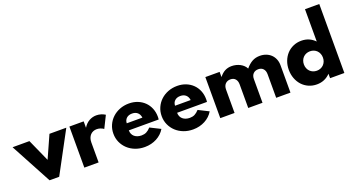

<svg xmlns="http://www.w3.org/2000/svg" viewBox="-71 -1406 3746 2045"><g transform="rotate(-20 1802.0 -384.0)"><path d="M230.9 0 -19.1 -465.5H171.8L285.5 -211.8L399.1 -465.5H590L340 0Z M625 0V-465.5H786.8V-392.7Q813.2 -436.4 851.8 -458.2Q890.5 -480 934.1 -480Q961.8 -480 988 -471.8Q1014.1 -463.6 1033.2 -450.9L965.5 -314.5Q949.1 -326.4 928.9 -333.2Q908.6 -340 887.3 -340Q866.4 -340 848 -332.5Q829.5 -325 815.9 -310.5Q802.3 -295.9 794.5 -274.8Q786.8 -253.6 786.8 -226.8V0Z M1307.3 14.5Q1250 14.5 1200.9 -4.3Q1151.8 -23.2 1115.9 -56.6Q1080 -90 1059.5 -135.2Q1039.1 -180.5 1039.1 -232.7Q1039.1 -285.5 1059.3 -330.7Q1079.5 -375.9 1115 -409.1Q1150.5 -442.3 1198.6 -461.1Q1246.8 -480 1302.7 -480Q1355.9 -480 1400.7 -462.3Q1445.5 -444.5 1478 -412.7Q1510.5 -380.9 1528.4 -337Q1546.4 -293.2 1546.4 -241.4Q1546.4 -234.5 1545.9 -227.7Q1545.5 -220.9 1544.5 -210.9H1205.9Q1205.9 -188.6 1213.6 -170.7Q1221.4 -152.7 1235.9 -140Q1250.5 -127.3 1270.9 -120.5Q1291.4 -113.6 1316.4 -113.6Q1347.7 -113.6 1371.6 -125.5Q1395.5 -137.3 1420.9 -165L1537.3 -106.8Q1520.9 -78.6 1496.8 -56.1Q1472.7 -33.6 1443.2 -18Q1413.6 -2.3 1379.3 6.1Q1345 14.5 1307.3 14.5ZM1388.2 -289.1Q1383.2 -326.8 1359.8 -347.3Q1336.4 -367.7 1298.6 -367.7Q1259.5 -367.7 1235.9 -346.6Q1212.3 -325.5 1210.9 -289.1Z M1854.5 14.5Q1797.3 14.5 1748.2 -4.3Q1699.1 -23.2 1663.2 -56.6Q1627.3 -90 1606.8 -135.2Q1586.4 -180.5 1586.4 -232.7Q1586.4 -285.5 1606.6 -330.7Q1626.8 -375.9 1662.3 -409.1Q1697.7 -442.3 1745.9 -461.1Q1794.1 -480 1850 -480Q1903.2 -480 1948 -462.3Q1992.7 -444.5 2025.2 -412.7Q2057.7 -380.9 2075.7 -337Q2093.6 -293.2 2093.6 -241.4Q2093.6 -234.5 2093.2 -227.7Q2092.7 -220.9 2091.8 -210.9H1753.2Q1753.2 -188.6 1760.9 -170.7Q1768.6 -152.7 1783.2 -140Q1797.7 -127.3 1818.2 -120.5Q1838.6 -113.6 1863.6 -113.6Q1895 -113.6 1918.9 -125.5Q1942.7 -137.3 1968.2 -165L2084.5 -106.8Q2068.2 -78.6 2044.1 -56.1Q2020 -33.6 1990.5 -18Q1960.9 -2.3 1926.6 6.1Q1892.3 14.5 1854.5 14.5ZM1935.5 -289.1Q1930.5 -326.8 1907 -347.3Q1883.6 -367.7 1845.9 -367.7Q1806.8 -367.7 1783.2 -346.6Q1759.5 -325.5 1758.2 -289.1Z M2327.7 -465.5V-406.8Q2358.2 -445.5 2391.8 -462.7Q2425.5 -480 2467.3 -480Q2493.6 -480 2518 -473.9Q2542.3 -467.7 2563.2 -456.6Q2584.1 -445.5 2600.2 -429.8Q2616.4 -414.1 2625.9 -394.5Q2662.3 -438.2 2700.5 -459.1Q2738.6 -480 2786.8 -480Q2825 -480 2857 -467.7Q2889.1 -455.5 2912.3 -433.2Q2935.5 -410.9 2948.4 -379.5Q2961.4 -348.2 2961.4 -310V0H2799.5V-266.4Q2799.5 -306.4 2779.1 -328.9Q2758.6 -351.4 2723.6 -351.4Q2687.3 -351.4 2665.9 -329.5Q2644.5 -307.7 2644.5 -268.6V0H2482.7V-267.7Q2482.7 -305.9 2463 -328.6Q2443.2 -351.4 2407.3 -351.4Q2371.4 -351.4 2349.5 -328.4Q2327.7 -305.5 2327.7 -264.1V0H2165.9V-465.5Z M3027.3 -233.6Q3027.3 -285.9 3044.3 -330.9Q3061.4 -375.9 3091.8 -409.1Q3122.3 -442.3 3164.8 -461.1Q3207.3 -480 3257.7 -480Q3348.2 -480 3410.5 -415.5V-781.8H3572.3V0H3410.5V-50Q3348.2 14.5 3257.7 14.5Q3207.3 14.5 3164.8 -4.5Q3122.3 -23.6 3091.8 -57Q3061.4 -90.5 3044.3 -135.9Q3027.3 -181.4 3027.3 -233.6ZM3198.2 -232.7Q3198.2 -208.6 3206.4 -188.4Q3214.5 -168.2 3228.9 -153.6Q3243.2 -139.1 3263.2 -130.9Q3283.2 -122.7 3306.4 -122.7Q3329.5 -122.7 3349.3 -130.9Q3369.1 -139.1 3383.4 -153.6Q3397.7 -168.2 3405.9 -188.4Q3414.1 -208.6 3414.1 -232.7Q3414.1 -256.8 3405.9 -277Q3397.7 -297.3 3383.4 -311.8Q3369.1 -326.4 3349.3 -334.5Q3329.5 -342.7 3306.4 -342.7Q3283.2 -342.7 3263.2 -334.5Q3243.2 -326.4 3228.9 -311.8Q3214.5 -297.3 3206.4 -277Q3198.2 -256.8 3198.2 -232.7Z"/></g></svg>

Font: Spartan ExtBd
Style: Regular
Weight: 800
Designer: Matt Bailey, Mirko Velimirovic
Foundry: Matt Bailey
Version: Version 1.005